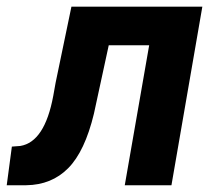

<svg xmlns="http://www.w3.org/2000/svg" viewBox="-59 -548 635 568"><path d="M539.6 -528.3 448.2 0H310.1L382.3 -414.1H262.7L218.8 -211.4Q191.9 -100.1 142.8 -50.5Q93.8 -1 18.6 0H-39.1L-23.9 -114.3L1 -116.2Q73.2 -127.9 98.6 -264.6L105.5 -303.2L152.3 -528.3Z"/></svg>

Font: RobotoInd
Style: Bold Italic
Weight: 700
Italic angle: -12°
Designer: Google
Version: Version 2.001150; 2014